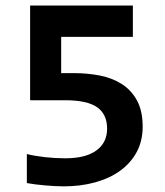

<svg xmlns="http://www.w3.org/2000/svg" viewBox="-20 -658 590 688"><path d="M491.2 -204.1Q491.2 -152.8 469.7 -113Q448.2 -73.2 410.2 -45.9Q372.1 -18.6 320.3 -4.4Q268.6 9.8 208 9.8Q192.9 9.8 175.8 8.8Q158.7 7.8 141.1 6.3Q123.5 4.9 106.9 2.7Q90.3 0.5 76.2 -2V-106Q104 -99.1 140.1 -95Q176.3 -90.8 213.9 -90.8Q287.1 -90.8 325.4 -118.9Q363.8 -147 363.8 -196.8Q363.8 -248.5 328.1 -273.7Q292.5 -298.8 212.9 -298.8H87.9V-638.2H456.1V-525.9H199.2V-396H245.1Q293.9 -396 338.4 -387.2Q382.8 -378.4 416.7 -356.7Q450.7 -335 470.9 -297.9Q491.2 -260.7 491.2 -204.1Z"/></svg>

Font: Code New Roman
Style: Bold
Weight: 700
Monospace: yes
Designer: Sam Radian
Foundry: Code New Roman
Version: Version 1.508 October 19, 2014